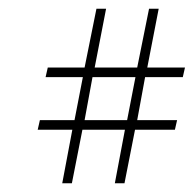

<svg xmlns="http://www.w3.org/2000/svg" viewBox="-20 -477 442 438"><path d="M320 -457H342L316 -323H402L397 -301H311L293 -203H384L379 -181H288L264 -59H242L265 -181H168L144 -59H122L145 -181H66L71 -203H150L169 -301H84L89 -323H173L200 -457H222L196 -323H293ZM191 -301 173 -203H270L289 -301Z"/></svg>

Font: Kleymissky
Style: Regular
Weight: 500
Italic angle: -8°
Designer: gluk
Foundry: gluk
Version: Version 0.283